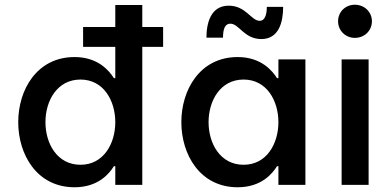

<svg xmlns="http://www.w3.org/2000/svg" viewBox="-20 -781 1657 811"><path d="M295 10C395 10 442 -48 461 -79H467V0H581V-583H669V-667H581V-760H467V-667H331V-583H467V-451H461C442 -481 395 -540 295 -540C135 -540 57 -401 57 -265C57 -129 135 10 295 10ZM320 -85C221 -85 172 -175 172 -265C172 -355 221 -445 320 -445C418 -445 467 -355 467 -265C467 -175 418 -85 320 -85Z M1084 -616C1158 -616 1176 -688 1176 -752H1107C1107 -715 1097 -693 1077 -693C1041 -693 1019 -757 946 -757C871 -757 852 -685 852 -622H922C922 -658 930 -681 953 -681C990 -681 1011 -616 1084 -616ZM984 -540C824 -540 746 -401 746 -265C746 -129 824 10 984 10C1084 10 1131 -48 1150 -79H1156V0H1270V-530H1156V-451H1150C1131 -481 1084 -540 984 -540ZM1009 -445C1107 -445 1156 -355 1156 -265C1156 -175 1107 -85 1009 -85C910 -85 861 -175 861 -265C861 -355 910 -445 1009 -445Z M1479 -621C1520 -621 1551 -652 1551 -691C1551 -730 1520 -761 1479 -761C1438 -761 1408 -730 1408 -691C1408 -653 1438 -621 1479 -621ZM1537 0V-530H1423V0Z"/></svg>

Font: Be Vietnam Pro Medium
Style: Regular
Weight: 500
Designer: Lam Bao, Tony Le, Vietanh Nguyen
Foundry: Yellow Type Foundry
Version: Version 1.002